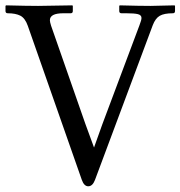

<svg xmlns="http://www.w3.org/2000/svg" viewBox="-20 -666 657 699"><path d="M487.8 -574.2Q495.1 -592.8 495.1 -600.6Q495.1 -611.3 481.9 -614.5Q468.8 -617.7 439.9 -617.7H422.4Q414.1 -617.7 414.1 -626V-644.5L416 -646.5Q488.8 -644.5 527.8 -644.5L615.2 -646.5L617.2 -644.5V-626Q617.2 -617.7 609.4 -617.7Q577.6 -617.7 561.8 -608.6Q545.9 -599.6 536.1 -574.2L325.7 -10.7Q316.9 12.2 301.3 12.2Q286.1 12.2 277.8 -11.2L81.1 -572.3Q71.3 -600.1 54 -608.9Q36.6 -617.7 8.3 -617.7Q0 -617.7 0 -626V-644.5L2 -646.5Q79.6 -644.5 118.7 -644.5L243.2 -646.5L245.1 -644.5V-626Q245.1 -617.7 237.3 -617.7H210.4Q161.6 -617.7 161.6 -592.3Q161.6 -586.4 166 -572.3L290.5 -215.8L322.3 -128.9L352.5 -213.4Z"/></svg>

Font: Libertinage
Style: b
Weight: 400
Designer: OSP
Foundry: OSP
Version: Version 1.0; 2008; OFL relea